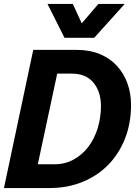

<svg xmlns="http://www.w3.org/2000/svg" viewBox="-20 -950 690 970"><path d="M0 0 148 -698H367Q433 -698 484 -677Q535 -656 570.5 -617.5Q606 -579 624 -528.5Q642 -478 642 -419Q642 -328 612 -251Q582 -174 527.5 -118Q473 -62 397 -31Q321 0 230 0ZM171 -120H254Q309 -120 353 -144.5Q397 -169 427.5 -210Q458 -251 474 -304Q490 -357 490 -414Q490 -486 452.5 -532Q415 -578 343 -578H269ZM220 -930H348L393 -832L477 -930H610L456 -759H306Z"/></svg>

Font: Azeret Mono Thin SemiBold
Style: Italic
Weight: 600
Italic angle: -12°
Version: Version 1.002